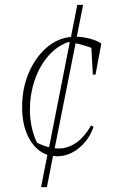

<svg xmlns="http://www.w3.org/2000/svg" viewBox="-20 -636 501 790"><path d="M215 7Q207 7 198 6L173 134H149L175 1Q128 -15 99.5 -67Q71 -119 71 -196Q71 -272 98 -335.5Q125 -399 170.5 -439Q216 -479 272 -484L298 -616H322L296 -485Q324 -484 351.5 -476.5Q379 -469 397 -457L373 -329H362L356 -439Q324 -451 291 -458L205 -26Q213 -25 220 -25Q300 -25 355 -120L365 -114Q346 -60 304.5 -26.5Q263 7 215 7ZM103 -186Q103 -111 132 -49Q158 -36 182 -30L267 -462Q264 -462 261 -463Q211 -445 175.5 -402Q140 -359 121.5 -302.5Q103 -246 103 -186Z"/></svg>

Font: Piazzolla SC Thin
Style: Italic
Weight: 100
Italic angle: -11.3°
Designer: Juan Pablo del Peral
Foundry: Huerta Tipografica
Version: Version 1.330